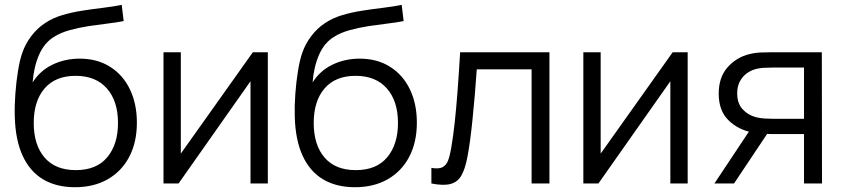

<svg xmlns="http://www.w3.org/2000/svg" viewBox="-20 -755 3472 790"><path d="M286.5 15.3Q210.8 15 156.8 -17.4Q102.8 -49.8 73.1 -114.4Q43.3 -179 40.8 -275.7Q39.5 -318.2 43.1 -368.4Q46.7 -418.7 54.2 -464.2Q61.7 -509.7 71.8 -538Q84.8 -575.2 109.2 -607.2Q133.7 -639.3 165.5 -660Q196.3 -680.8 235.7 -692.6Q275 -704.3 317.8 -711Q360.7 -717.7 402.8 -722.7Q444.8 -727.7 480.8 -735L488.8 -668.3Q461.7 -662.8 424 -658.3Q386.3 -653.8 345.3 -647.6Q304.3 -641.3 267 -631Q229.7 -620.7 202.8 -603.7Q162.3 -579.2 140.8 -529.6Q119.2 -480 114.2 -416Q145.2 -464.7 196.4 -489.2Q247.7 -513.7 307.5 -513.7Q380.3 -513.7 433.2 -480.1Q486.2 -446.5 514.7 -387.1Q543.2 -327.7 543.2 -250.3Q543.2 -169.8 511.9 -110Q480.7 -50.2 423 -17.2Q365.3 15.7 286.5 15.3ZM291.8 -55Q377.2 -55 421.3 -108Q465.5 -161 465.5 -249Q465.5 -339.2 419.8 -391.1Q374 -443 291.2 -443Q208 -443 163.4 -391.1Q118.8 -339.2 118.8 -249Q118.8 -158.8 163.3 -106.9Q207.8 -55 291.8 -55Z M1082 -540V0H1010.7V-420.7L714.7 0H652.7V-540H724V-123L1020.3 -540Z M1438.5 15.3Q1362.8 15 1308.8 -17.4Q1254.8 -49.8 1225.1 -114.4Q1195.3 -179 1192.8 -275.7Q1191.5 -318.2 1195.1 -368.4Q1198.7 -418.7 1206.2 -464.2Q1213.7 -509.7 1223.8 -538Q1236.8 -575.2 1261.2 -607.2Q1285.7 -639.3 1317.5 -660Q1348.3 -680.8 1387.7 -692.6Q1427 -704.3 1469.8 -711Q1512.7 -717.7 1554.8 -722.7Q1596.8 -727.7 1632.8 -735L1640.8 -668.3Q1613.7 -662.8 1576 -658.3Q1538.3 -653.8 1497.3 -647.6Q1456.3 -641.3 1419 -631Q1381.7 -620.7 1354.8 -603.7Q1314.3 -579.2 1292.8 -529.6Q1271.2 -480 1266.2 -416Q1297.2 -464.7 1348.4 -489.2Q1399.7 -513.7 1459.5 -513.7Q1532.3 -513.7 1585.2 -480.1Q1638.2 -446.5 1666.7 -387.1Q1695.2 -327.7 1695.2 -250.3Q1695.2 -169.8 1663.9 -110Q1632.7 -50.2 1575 -17.2Q1517.3 15.7 1438.5 15.3ZM1443.8 -55Q1529.2 -55 1573.3 -108Q1617.5 -161 1617.5 -249Q1617.5 -339.2 1571.8 -391.1Q1526 -443 1443.2 -443Q1360 -443 1315.4 -391.1Q1270.8 -339.2 1270.8 -249Q1270.8 -158.8 1315.3 -106.9Q1359.8 -55 1443.8 -55Z M1755 0V-64.3Q1785.2 -58.8 1800.8 -67.1Q1816.5 -75.3 1823.9 -95.2Q1831.3 -115.2 1836.3 -144.7Q1844.7 -193.3 1851.1 -252.3Q1857.5 -311.3 1862.8 -382.8Q1868.2 -454.2 1873.3 -540H2240.7V0H2167.3V-469.7H1941.7Q1938 -416.7 1933.6 -364.2Q1929.2 -311.7 1924.2 -263.4Q1919.3 -215.2 1913.8 -174.6Q1908.3 -134 1902.3 -104.7Q1893.7 -60.2 1878.8 -33.5Q1864 -6.8 1835 1.6Q1806 10 1755 0Z M2809.5 -540V0H2738.2V-420.7L2442.2 0H2380.2V-540H2451.5V-123L2747.8 -540Z M3288.2 0V-203.3H3161.8Q3140.2 -203.3 3116.9 -205.2Q3093.7 -207.2 3073.5 -210.7Q3016.7 -221.5 2976.9 -260.7Q2937.2 -299.8 2937.2 -369.7Q2937.2 -437.5 2974.2 -478.7Q3011.2 -519.8 3063.5 -532.3Q3087.5 -538.2 3112.2 -539.1Q3137 -540 3155.2 -540H3361.5L3362.2 0ZM2919.5 0 3070.2 -226.7H3151.5L3000.2 0ZM3158.2 -266.3H3288.2V-477H3158.2Q3145.8 -477 3124.4 -476Q3103 -475 3084.2 -469.3Q3067.5 -464.3 3051.2 -452.1Q3034.8 -439.8 3024 -419.6Q3013.2 -399.3 3013.2 -370.7Q3013.2 -330.2 3035.3 -305.8Q3057.5 -281.3 3090.8 -272.7Q3109 -268.3 3127.1 -267.3Q3145.2 -266.3 3158.2 -266.3Z"/></svg>

Font: Manrope ExtraLight
Style: Regular
Weight: 200
Designer: Mikhail Sharanda
Foundry: Mikhail Sharanda
Version: Version 4.505